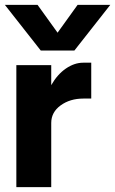

<svg xmlns="http://www.w3.org/2000/svg" viewBox="-20 -767 472 787"><path d="M285 -560H147L0 -747H134L216 -633L298 -747H432ZM47 -500H190V-418Q215 -462 250 -486Q285 -510 321 -510H354V-363H322Q267 -363 228.5 -335Q190 -307 190 -263V0H47Z"/></svg>

Font: Overused Grotesk
Style: Bold
Weight: 700
Version: Version 0.003